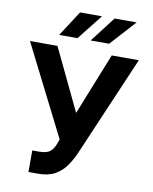

<svg xmlns="http://www.w3.org/2000/svg" viewBox="-100 -1012 872 1095"><g transform="rotate(10 335.5 -464.5)"><path d="M141.7 9.9V-115.1H181.1Q225.1 -115.1 245 -131.4Q264.9 -147.7 275.9 -180L284.8 -203.8L20.6 -727.3H179.7L350.9 -369.3L494 -727.3H650.9L400.2 -142.8Q382.1 -102.3 357.4 -67.5Q332.7 -32.7 294.4 -11.4Q256 9.9 196.4 9.9ZM360.8 -790.5 473.4 -937.5H601.2L467.7 -790.5ZM178.6 -790.5 273.4 -937.5H400.6L284.4 -790.5Z"/></g></svg>

Font: Inter UI
Style: Bold
Weight: 700
Designer: Rasmus Andersson
Foundry: rsms
Version: 3.2;8d6f07862